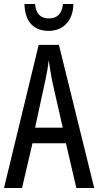

<svg xmlns="http://www.w3.org/2000/svg" viewBox="-20 -938 490 958"><path d="M361 0 309 -223H142L90 0H0L173 -714H274L450 0ZM240 -535Q235 -563 230.5 -589Q226 -615 223 -638Q218 -590 206 -536L155 -301H293ZM346 -918Q345 -856 311.5 -820Q278 -784 222 -784Q167 -784 135.5 -817.5Q104 -851 102 -918H155Q161 -846 224 -846Q287 -846 294 -918Z"/></svg>

Font: Noto Sans Bengali UI ExtraCondensed
Style: Regular
Weight: 400
Width: 2
Designer: Jelle Bosma - Monotype Design Team
Foundry: Monotype Imaging Inc.
Version: Version 2.003; ttfautohint (v1.8.4.7-5d5b)